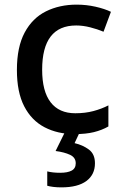

<svg xmlns="http://www.w3.org/2000/svg" viewBox="-20 -569 531 829"><path d="M303 10Q229 10 172.5 -19.5Q116 -49 84.5 -110Q53 -171 53 -267Q53 -366 86.5 -428.5Q120 -491 178.5 -520Q237 -549 311 -549Q353 -549 392.5 -540Q432 -531 459 -518L427 -432Q401 -443 369.5 -451Q338 -459 309 -459Q162 -459 162 -268Q162 -175 198.5 -127.5Q235 -80 305 -80Q348 -80 383.5 -89.5Q419 -99 448 -114V-23Q420 -7 385.5 1.5Q351 10 303 10ZM390 136Q390 185 353 212.5Q316 240 245 240Q226 240 210 238Q194 236 184 233V171Q207 177 240 177Q272 177 289.5 167.5Q307 158 307 136Q307 111 282.5 99.5Q258 88 220 83L261 0H325L302 49Q337 57 363.5 76.5Q390 96 390 136Z"/></svg>

Font: Noto Sans Lao Medium
Style: Regular
Weight: 500
Designer: Monotype Design Team
Foundry: Monotype Imaging Inc.
Version: Version 2.003; ttfautohint (v1.8.4.7-5d5b)